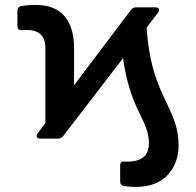

<svg xmlns="http://www.w3.org/2000/svg" viewBox="-20 -558 789 773"><path d="M127.5 -10.3Q127.5 -15.6 132.1 -21.7L162.6 -62.1V-366.1Q162.6 -437.5 85.9 -437.5Q78.1 -437.5 68.9 -436.4Q59.7 -435.7 54.9 -440Q50.1 -444.2 50.1 -453.1V-514.2Q50.1 -522.4 54.2 -527.3Q58.2 -532.3 66.1 -533.7Q97.7 -538.4 120.4 -538.4Q202.1 -538.4 240.1 -492.5Q278.1 -446.7 278.1 -366.1V-214.8L507.1 -517.8Q511.4 -523.4 516.5 -525.9Q521.7 -528.4 528.8 -528.4H605.5Q612.9 -528.4 616.8 -525.6Q620.7 -522.7 620.7 -517.8Q620.7 -512.4 616.1 -506.7L570.3 -447.1Q574.2 -390.3 583.1 -341.3Q592 -292.3 604.4 -255Q619 -210.9 636 -175.1L666.9 -108.7Q682.5 -74.6 690.7 -41.9Q698.9 -9.2 698.9 29.8Q698.9 60.4 689.1 89.3Q679.3 118.3 659.4 141.7Q614.7 194.6 525.2 194.6Q505.7 194.6 479.8 191.1Q463.8 188.6 463.8 171.9V109Q463.8 92.3 474.8 92.3Q478.7 92.3 482.6 92.7Q486.5 93 489.3 93Q535.2 93 557.4 74.9Q579.5 56.8 579.5 18.5Q579.5 -2.8 574.2 -23.3Q568.9 -43.7 560.5 -62.3Q552.2 -81 536.6 -112.9Q517.8 -150.6 501.8 -201.7Q483.7 -259.9 475.5 -323.9L234.7 -10.7Q226.6 0 213.1 0H142.8Q135.3 0 131.4 -2.8Q127.5 -5.7 127.5 -10.3Z"/></svg>

Font: DeltaSans SemiBold
Style: Regular
Weight: 600
Designer: Rasmus Andersson
Foundry: rsms
Version: Version 3.012